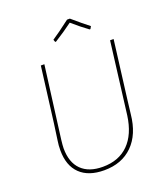

<svg xmlns="http://www.w3.org/2000/svg" viewBox="-149 -920 881 1024"><g transform="rotate(-20 291.5 -407.5)"><path d="M253 -729 248 -743Q285 -767 353 -819H369Q421 -774 461 -743L453 -729H448Q408 -758 361 -799Q314 -764 258 -729ZM551 -637 510 -312 500 -229Q489 -118 427.5 -57Q366 4 266 4Q177 4 129 -42.5Q81 -89 81 -176Q81 -205 85 -229L98 -322L138 -637H158L105 -229Q101 -195 101 -180Q101 -100 143.5 -58Q186 -16 265 -16Q356 -16 411 -71Q466 -126 480 -229L531 -637Z"/></g></svg>

Font: Alegreya Sans Thin
Style: Italic
Weight: 100
Italic angle: -7°
Designer: Juan Pablo del Peral
Foundry: Huerta Tipografica
Version: Version 2.007